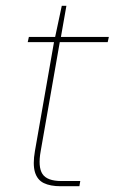

<svg xmlns="http://www.w3.org/2000/svg" viewBox="-20 -645 397 665"><path d="M190 0Q154 0 131.5 -11Q109 -22 101 -49Q93 -76 101 -122L167 -499H76L80 -517H171L194 -625H210L191 -517H357L353 -499H187L121 -122Q111 -67 127 -42.5Q143 -18 193 -18H258L255 0Z"/></svg>

Font: DM Sans 11pt Thin
Style: Italic
Weight: 250
Italic angle: -10°
Version: Version 4.004;gftools[0.9.30]